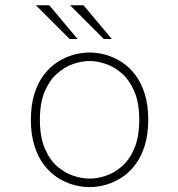

<svg xmlns="http://www.w3.org/2000/svg" viewBox="-20 -716 690 746"><path d="M328 11Q297.5 11 265.8 2.2Q234 -6.5 204.2 -25.5Q174.5 -44.5 151 -75.2Q127.5 -106 113.8 -149.5Q100 -193 100 -251Q100 -308.5 113.8 -352Q127.5 -395.5 151 -426Q174.5 -456.5 204.2 -475.5Q234 -494.5 265.8 -503.2Q297.5 -512 328 -512Q358.5 -512 390.2 -503.2Q422 -494.5 451.8 -475.5Q481.5 -456.5 505 -426Q528.5 -395.5 542.2 -352Q556 -308.5 556 -251Q556 -193 542.2 -149.5Q528.5 -106 505 -75.2Q481.5 -44.5 451.8 -25.5Q422 -6.5 390.2 2.2Q358.5 11 328 11ZM328 -22Q357 -22 390.2 -32.8Q423.5 -43.5 453.2 -69.2Q483 -95 502 -139.5Q521 -184 521 -251Q521 -317 502 -361Q483 -405 453.2 -431Q423.5 -457 390.2 -468Q357 -479 328 -479Q299 -479 265.8 -468Q232.5 -457 202.8 -431Q173 -405 154 -361Q135 -317 135 -251Q135 -184 154 -139.5Q173 -95 202.8 -69.2Q232.5 -43.5 265.8 -32.8Q299 -22 328 -22ZM383.5 -564.5 252.5 -695.5H304.5L414.5 -564.5ZM250.5 -564.5 119.5 -695.5H171.5L281.5 -564.5Z"/></svg>

Font: Trispace Thin
Style: Regular
Weight: 100
Designer: Tyler Finck
Foundry: Etcetera Type Company
Version: Version 1.210